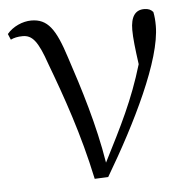

<svg xmlns="http://www.w3.org/2000/svg" viewBox="-44 -570 621 621"><g transform="rotate(-5 266.5 -259.5)"><path d="M239 7 283 5C382 -162 479 -358 479 -469C479 -486 478 -499 475 -514C468 -522 460 -526 446 -526C417 -526 402 -505 402 -462C402 -436 406 -401 413 -350C379 -236 338 -156 280 -42C260 -166 222 -287 187 -392C157 -486 132 -521 79 -521C51 -521 19 -507 0 -484L8 -465C18 -470 31 -473 47 -473C78 -473 96 -452 122 -376C163 -267 208 -140 239 7Z"/></g></svg>

Font: Noto Serif SC Light
Style: Regular
Weight: 300
Designer: Ryoko NISHIZUKA 西塚涼子 (kana & ideographs); Frank Grießhammer (Latin, Greek & Cyrillic); Wenlong ZHANG 张文龙 (bopomofo); San
Foundry: Adobe
Version: Version 2.001;hotconv 1.1.0;makeotfexe 2.6.0